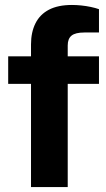

<svg xmlns="http://www.w3.org/2000/svg" viewBox="-20 -754 427 774"><path d="M105 0V-416H13V-527H105V-575Q105 -624 123 -660Q141 -696 177.5 -715Q214 -734 270 -734Q288 -734 307.5 -732Q327 -730 346 -726Q365 -722 379 -717V-623H320Q284 -623 268.5 -610.5Q253 -598 253 -571V-527H379V-416H253V0Z"/></svg>

Font: Archivo SemiExpanded
Style: Bold
Weight: 700
Width: 6
Designer: Hector Gatti
Foundry: Omnibus-Type
Version: Version 2.001